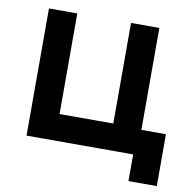

<svg xmlns="http://www.w3.org/2000/svg" viewBox="-75 -615 802 803"><g transform="rotate(10 326.0 -213.5)"><path d="M522 113.3V0H69.2V-540H189.5V-112.8H417.7V-540H538V-107H642.3V113.3Z"/></g></svg>

Font: Hauora
Style: Regular
Weight: 400
Designer: Wayne Shih
Foundry: WCYS
Version: Version 1.001